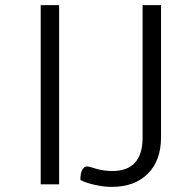

<svg xmlns="http://www.w3.org/2000/svg" viewBox="-20 -720 737 750"><path d="M139 -700H211V0H139ZM294 -17Q294 -44 301.5 -57Q309 -70 321 -70Q325 -70 355 -61Q385 -52 419 -52Q537 -52 537 -183V-700H609V-183Q609 -93 557.5 -41.5Q506 10 417 10Q383 10 347.5 1.5Q312 -7 294 -17Z"/></svg>

Font: Krub
Style: Regular
Weight: 400
Designer: Ekaluck Peanpanawate
Foundry: Cadson Demak Co.,Ltd.
Version: Version 1.000; ttfautohint (v1.6)